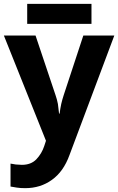

<svg xmlns="http://www.w3.org/2000/svg" viewBox="-20 -729 609 989"><path d="M0 -545.9H163.1L266.1 -238.8Q273.4 -218.3 278.3 -193.4Q281.7 -170.4 284.2 -144H287.1Q290 -168 295.4 -193.4Q300.3 -214.8 308.1 -238.8L409.2 -545.9H568.8L337.9 69.8Q307.1 154.8 247.6 197.3Q188.5 240.2 109.9 240.2Q85 240.2 66.4 237.3Q50.8 235.4 34.2 231.9V113.8Q37.6 114.3 46.4 115.7Q55.2 117.2 60.5 118.2Q82 120.1 92.8 120.1Q139.6 120.1 167 91.8Q195.3 62 208 22.9L216.8 -3.9ZM451.2 -709V-606H120.1V-709Z"/></svg>

Font: Droid Sans Thai
Style: Bold
Weight: 700
Designer: Steve Matteson
Foundry: Ascender Corporation
Version: Version 1.00